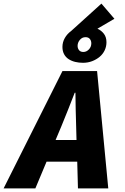

<svg xmlns="http://www.w3.org/2000/svg" viewBox="-70 -1044 690 1064"><path d="M270 -344 238 -268H354L352 -344Q350 -391 349.5 -436Q349 -481 348 -530H344Q326 -484 308 -438Q290 -392 270 -344ZM-50 0 276 -650H468L530 0H362L358 -148H188L126 0ZM390 -696Q367 -696 346.5 -701Q326 -706 310 -716.5Q294 -727 285 -744Q276 -761 276 -784Q276 -810 289 -833Q302 -856 324 -872L492 -1024L564 -940L470 -885Q492 -875 506 -856.5Q520 -838 520 -810Q520 -786 510 -765Q500 -744 482 -729Q464 -714 440.5 -705Q417 -696 390 -696ZM392 -756Q409 -756 422.5 -770Q436 -784 436 -804Q436 -818 428 -828Q420 -838 404 -838Q385 -838 372.5 -823Q360 -808 360 -790Q360 -776 368 -766Q376 -756 392 -756Z"/></svg>

Font: Source Code Pro Black
Style: Italic
Weight: 900
Italic angle: -11°
Monospace: yes
Designer: Paul D. Hunt, Teo Tuominen
Foundry: Adobe Systems Incorporated
Version: Version 1.050;PS 1.000;hotconv 16.6.51;makeotf.lib2.5.65220